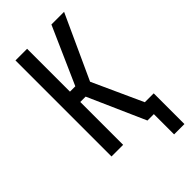

<svg xmlns="http://www.w3.org/2000/svg" viewBox="-270 -810 1039 1039"><g transform="rotate(-45 250.0 -290.0)"><path d="M402 155V0H353L208 -328H167V0H78V-735H167V-407H208L353 -735H450L282 -368L413 -80H481V155Z"/></g></svg>

Font: Iosevka Term Curly Medium
Style: Regular
Weight: 500
Designer: Belleve Invis
Foundry: Belleve Invis
Version: Version 32.3.0